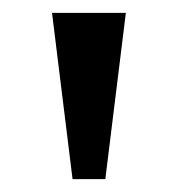

<svg xmlns="http://www.w3.org/2000/svg" viewBox="-20 -734 276 299"><path d="M93 -455H144L176 -714H61Z"/></svg>

Font: Noto Serif Gurmukhi Medium
Style: Regular
Weight: 500
Designer: Vaibhav Singh and the Monotype Design Team
Foundry: Monotype Imaging Inc.
Version: Version 2.004